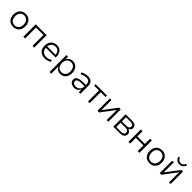

<svg xmlns="http://www.w3.org/2000/svg" viewBox="630 -2960 5388 5388"><g transform="rotate(45 3324.5 -265.5)"><path d="M304 8Q232 8 178.5 -23.5Q125 -55 96 -112.5Q67 -170 67 -247Q67 -323 96 -380Q125 -437 178.5 -469Q232 -501 304 -501Q377 -501 430 -469Q483 -437 512 -380Q541 -323 541 -247Q541 -170 512 -112.5Q483 -55 430 -23.5Q377 8 304 8ZM303 -52Q382 -52 427 -104.5Q472 -157 472 -247Q472 -336 427 -388.5Q382 -441 304 -441Q226 -441 181 -388.5Q136 -336 136 -247Q136 -157 181 -104.5Q226 -52 303 -52Z M706 0V-492H1138V0H1070V-434H775V0Z M1561 8Q1482 8 1424 -22Q1366 -52 1334.5 -109Q1303 -166 1303 -246Q1303 -321 1332 -378Q1361 -435 1414.5 -468Q1468 -501 1542 -501Q1615 -501 1663.5 -470Q1712 -439 1737 -383.5Q1762 -328 1762 -252V-229H1352V-281H1722L1701 -261Q1701 -348 1660 -396.5Q1619 -445 1542 -445Q1491 -445 1452 -421.5Q1413 -398 1391.5 -356Q1370 -314 1370 -255V-247Q1370 -183 1393.5 -139.5Q1417 -96 1459.5 -73.5Q1502 -51 1560 -51Q1602 -51 1645 -62.5Q1688 -74 1726 -106L1753 -56Q1716 -23 1664 -7.5Q1612 8 1561 8Z M1925 180V-493H1989V-381Q2011 -437 2059 -469Q2107 -501 2172 -501Q2240 -501 2291 -469Q2342 -437 2370 -380Q2398 -323 2398 -246Q2398 -170 2370.5 -112.5Q2343 -55 2292 -23.5Q2241 8 2172 8Q2108 8 2061 -23Q2014 -54 1993 -109V180ZM2161 -50Q2239 -50 2284 -103.5Q2329 -157 2329 -247Q2329 -337 2284 -389.5Q2239 -442 2161 -442Q2083 -442 2038 -389.5Q1993 -337 1993 -247Q1993 -157 2038 -103.5Q2083 -50 2161 -50Z M2724 8Q2672 8 2631 -11Q2590 -30 2566.5 -63Q2543 -96 2543 -137Q2543 -194 2575 -226Q2607 -258 2673.5 -271Q2740 -284 2843 -284H2915V-232H2846Q2783 -232 2738.5 -228Q2694 -224 2666 -214Q2638 -204 2625 -186.5Q2612 -169 2612 -141Q2612 -97 2646.5 -73Q2681 -49 2733 -49Q2780 -49 2818 -70Q2856 -91 2879 -126.5Q2902 -162 2902 -205V-320Q2902 -383 2867.5 -412.5Q2833 -442 2766 -442Q2720 -442 2677 -430Q2634 -418 2588 -389L2563 -442Q2593 -461 2627 -474Q2661 -487 2697.5 -494Q2734 -501 2770 -501Q2831 -501 2875.5 -481.5Q2920 -462 2945 -421.5Q2970 -381 2970 -316V0H2908V-111Q2894 -80 2868.5 -52.5Q2843 -25 2806.5 -8.5Q2770 8 2724 8Z M3273 0V-434H3082V-492H3532V-434H3341V0Z M3646 0V-492H3711V-86H3706L4014 -492H4079V0H4014V-408H4019L3712 0Z M4275 0V-492H4526Q4585 -492 4623 -477.5Q4661 -463 4680.5 -434.5Q4700 -406 4700 -362Q4700 -322 4675 -293Q4650 -264 4608 -253V-254Q4642 -248 4666 -232Q4690 -216 4703 -191Q4716 -166 4716 -135Q4716 -73 4668 -36.5Q4620 0 4535 0ZM4342 -52H4534Q4589 -52 4619 -73Q4649 -94 4649 -137Q4649 -181 4619 -202.5Q4589 -224 4534 -224H4342ZM4342 -276H4525Q4576 -276 4604.5 -298Q4633 -320 4633 -360Q4633 -400 4604.5 -420Q4576 -440 4525 -440H4342Z M4877 0V-492H4946V-284H5245V-492H5314V0H5245V-226H4946V0Z M5716 8Q5644 8 5590.5 -23.5Q5537 -55 5508 -112.5Q5479 -170 5479 -247Q5479 -323 5508 -380Q5537 -437 5590.5 -469Q5644 -501 5716 -501Q5789 -501 5842 -469Q5895 -437 5924 -380Q5953 -323 5953 -247Q5953 -170 5924 -112.5Q5895 -55 5842 -23.5Q5789 8 5716 8ZM5715 -52Q5794 -52 5839 -104.5Q5884 -157 5884 -247Q5884 -336 5839 -388.5Q5794 -441 5716 -441Q5638 -441 5593 -388.5Q5548 -336 5548 -247Q5548 -157 5593 -104.5Q5638 -52 5715 -52Z M6118 0V-492H6183V-86H6178L6486 -492H6551V0H6486V-408H6491L6184 0ZM6334 -561Q6295 -561 6261 -575.5Q6227 -590 6201.5 -620Q6176 -650 6163 -695L6211 -711Q6228 -661 6258.5 -637.5Q6289 -614 6334 -614Q6378 -614 6408 -635.5Q6438 -657 6462 -710L6508 -695Q6491 -647 6464.5 -617.5Q6438 -588 6405 -574.5Q6372 -561 6334 -561Z"/></g></svg>

Font: Nunito Sans 8pt Light
Style: Regular
Weight: 300
Version: Version 3.101;gftools[0.9.27]